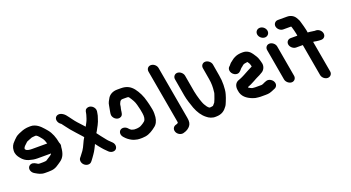

<svg xmlns="http://www.w3.org/2000/svg" viewBox="-65 -1417 4040 2207"><g transform="rotate(-20 1955.0 -313.0)"><path d="M380 -306C372 -332 364 -356 349 -375C333 -394 313 -424 290 -435H277C273 -435 269 -435 265 -434L244 -432C241 -431 239 -431 237 -431C227 -427 217 -423 206 -419L191 -413C182 -409 170 -406 164 -398C158 -393 151 -387 147 -382L130 -366C123 -358 117 -349 115 -335V-334C117 -332 118 -330 121 -326C133 -309 170 -306 196 -306ZM513 -267C521 -252 525 -233 518 -214C513 -141 495 -91 445 -57C406 -32 372 3 304 3C295 4 288 4 283 4H241C194 4 163 -15 132 -33C113 -43 99 -56 91 -76C77 -113 98 -142 127 -148C157 -154 182 -134 204 -121H208C213 -120 217 -119 220 -119H262C265 -119 271 -119 278 -120C283 -120 287 -120 292 -121L304 -124C315 -130 323 -136 333 -143C350 -155 360 -158 373 -170L380 -179C381 -180 382 -182 382 -183H217C178 -183 148 -190 117 -199C81 -209 52 -231 29 -260C6 -287 -13 -319 -10 -362C-9 -402 10 -436 34 -458C39 -464 44 -470 50 -475C64 -490 85 -509 104 -517L120 -525C128 -529 136 -532 145 -535C174 -548 211 -558 253 -558H272C286 -558 301 -555 316 -549C369 -529 405 -483 441 -441C477 -397 501 -337 513 -267Z M670 22C667 5 670 -10 680 -22L690 -34C706 -54 715 -68 731 -88C760 -129 777 -187 805 -229L787 -250C751 -291 715 -328 682 -368C658 -397 632 -434 610 -462C593 -473 581 -486 574 -506C562 -543 582 -570 612 -575C634 -578 652 -570 669 -559C691 -545 703 -527 719 -506L745 -471C774 -430 802 -402 835 -366L862 -336C869 -351 879 -366 884 -377C897 -400 907 -433 915 -461C924 -489 918 -515 944 -530C990 -557 1051 -510 1045 -459C1041 -441 1041 -428 1036 -409L1027 -381C1020 -357 1009 -326 997 -305L978 -270C969 -253 962 -238 952 -225V-224C965 -208 977 -192 988 -176C1006 -152 1023 -133 1038 -113C1053 -93 1075 -77 1091 -59C1118 -32 1117 7 1097 27C1074 49 1032 43 1008 18L968 -22C950 -40 942 -54 924 -74C915 -85 905 -98 894 -113L887 -97C881 -85 876 -73 869 -61C856 -38 850 -25 835 -5C818 18 811 31 793 53L783 65C773 77 759 83 742 83C708 83 676 56 670 22Z M1370 -116H1371C1373 -115 1375 -115 1378 -115H1408C1411 -115 1413 -115 1416 -116L1429 -118L1439 -120L1452 -124C1467 -132 1476 -136 1490 -146L1511 -162C1531 -180 1535 -218 1528 -259L1519 -308C1509 -348 1501 -391 1483 -423C1472 -444 1459 -463 1446 -482C1442 -485 1439 -487 1436 -489H1434C1427 -490 1421 -490 1415 -490H1370C1366 -490 1362 -490 1359 -489C1358 -489 1356 -489 1355 -488C1336 -480 1333 -466 1325 -449L1322 -439C1321 -430 1320 -421 1318 -412C1316 -399 1310 -388 1310 -375C1309 -370 1307 -365 1308 -360L1304 -339C1301 -323 1294 -311 1280 -303C1232 -277 1173 -328 1181 -378L1184 -399C1187 -425 1195 -449 1198 -475C1201 -506 1220 -534 1233 -557C1254 -589 1292 -613 1348 -613H1393C1464 -613 1507 -587 1543 -543C1579 -496 1609 -438 1626 -368C1633 -341 1641 -313 1646 -283L1651 -258C1657 -225 1655 -191 1653 -166C1648 -121 1629 -81 1596 -59C1584 -49 1563 -34 1550 -27L1536 -19C1518 -9 1496 0 1472 4L1452 6C1444 7 1437 8 1430 8H1400C1382 8 1364 5 1349 0C1348 -1 1346 -1 1344 -1C1333 -3 1321 -8 1307 -15C1278 -30 1254 -48 1233 -72L1225 -81C1199 -112 1205 -149 1227 -166C1254 -186 1295 -174 1315 -149C1322 -142 1328 -134 1336 -129L1348 -122C1354 -122 1364 -118 1370 -116Z M1880 -683 1995 -31C2003 12 1998 41 1981 64C1964 87 1935 107 1901 115L1891 118C1856 125 1820 101 1809 72C1794 35 1815 5 1843 -2L1852 -5C1859 -5 1869 -13 1872 -16H1873C1873 -22 1873 -27 1872 -31L1757 -683C1751 -717 1773 -745 1807 -745C1841 -745 1874 -717 1880 -683Z M2481 -507 2505 -366C2513 -323 2516 -283 2515 -245C2513 -204 2512 -170 2502 -137C2494 -109 2486 -85 2475 -59C2466 -40 2462 -23 2450 -7C2421 34 2385 68 2310 68C2266 71 2227 52 2200 29C2155 -6 2122 -57 2098 -119C2082 -164 2058 -233 2049 -287L2013 -496C2007 -529 2030 -558 2063 -558C2096 -558 2130 -529 2136 -496L2172 -290C2175 -270 2193 -202 2199 -185C2206 -165 2217 -130 2228 -112C2240 -92 2256 -64 2276 -55H2277C2280 -54 2282 -54 2283 -55C2287 -55 2291 -55 2294 -56C2303 -56 2311 -59 2320 -61V-62C2322 -64 2325 -67 2328 -71L2345 -91C2356 -114 2366 -140 2374 -165L2382 -189C2384 -194 2384 -201 2385 -209C2392 -261 2392 -311 2382 -366L2358 -507C2352 -540 2375 -568 2408 -568C2441 -568 2475 -540 2481 -507Z M2634 -382C2634 -402 2642 -417 2657 -427C2671 -444 2680 -457 2700 -469C2704 -472 2706 -474 2708 -476C2737 -501 2781 -522 2840 -522H2852C2899 -522 2935 -496 2957 -463C2974 -436 2995 -411 3004 -376C3008 -362 3015 -341 3018 -324C3025 -282 3002 -244 2975 -229C2954 -215 2929 -203 2905 -192C2891 -186 2878 -177 2866 -171L2849 -162C2836 -155 2826 -150 2814 -144L2798 -137C2791 -134 2781 -129 2771 -126L2772 -119C2774 -117 2776 -115 2780 -114C2789 -108 2803 -101 2814 -98L2834 -96C2839 -95 2844 -95 2849 -95H2924C2927 -96 2929 -96 2931 -96L2944 -100C2958 -108 2975 -114 2991 -120C3026 -132 3063 -107 3076 -81C3095 -44 3075 -12 3050 -3C3032 2 3018 13 3000 17L2983 23C2966 27 2952 28 2931 28H2869C2860 28 2852 27 2843 26C2815 24 2801 21 2774 11C2712 -14 2656 -51 2647 -131C2637 -188 2660 -226 2701 -239C2709 -242 2722 -246 2729 -250L2745 -257C2756 -263 2764 -266 2775 -272L2810 -291C2818 -296 2825 -300 2834 -304L2858 -316C2869 -322 2881 -328 2892 -334C2889 -350 2885 -363 2879 -375L2863 -399C2861 -398 2858 -398 2855 -398C2844 -396 2836 -395 2825 -393C2805 -389 2796 -372 2780 -363C2765 -352 2755 -333 2740 -323C2701 -289 2635 -330 2634 -382Z M3246 -450 3313 -67C3319 -34 3296 -5 3263 -5C3230 -5 3196 -34 3190 -67L3123 -450C3117 -483 3140 -511 3173 -511C3206 -511 3240 -483 3246 -450ZM3203 -659C3209 -624 3184 -595 3150 -595C3116 -595 3083 -622 3077 -656C3071 -691 3096 -720 3131 -720C3165 -720 3197 -693 3203 -659Z M3748 -348H3741C3734 -348 3727 -348 3720 -349C3715 -349 3709 -350 3702 -351L3686 -353C3675 -356 3666 -357 3652 -358L3720 28C3726 61 3702 89 3669 89C3636 89 3603 61 3597 28L3528 -364H3446C3413 -364 3379 -393 3373 -426C3367 -459 3391 -487 3424 -487H3506L3502 -512C3497 -542 3487 -571 3480 -598L3475 -610H3378C3345 -610 3312 -638 3306 -671C3300 -704 3324 -733 3357 -733H3470C3513 -733 3549 -712 3568 -681C3571 -676 3574 -670 3578 -664C3589 -647 3594 -632 3599 -611C3607 -580 3619 -546 3625 -512L3630 -481C3649 -481 3667 -477 3684 -475L3699 -473C3704 -472 3708 -472 3711 -471H3726C3760 -471 3793 -443 3799 -409C3805 -375 3782 -348 3748 -348Z"/></g></svg>

Font: Blanket
Style: ReversedObl
Weight: 700
Foundry: Cannot Into Space Fonts
Version: Version 0.9